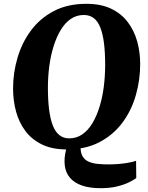

<svg xmlns="http://www.w3.org/2000/svg" viewBox="-20 -773 776 1006"><path d="M507.5 213Q450 213 410 199.2Q370 185.5 347.2 159.2Q324.5 133 319.5 95.2Q314.5 57.5 326.5 9.5L402 1.5Q403 31.5 414.5 49Q426 66.5 446.5 75Q467 83.5 494.2 86Q521.5 88.5 554.5 88.5Q569.5 88.5 594.2 86.8Q619 85 645.8 80.8Q672.5 76.5 693 69.5L694 160Q680.5 170 655.2 182.5Q630 195 592.8 204Q555.5 213 507.5 213ZM329 10Q254 10 200.5 -15.8Q147 -41.5 113.5 -86Q80 -130.5 64.2 -188Q48.5 -245.5 48.5 -309.5Q48.5 -391.5 71.8 -470.5Q95 -549.5 142.2 -613.2Q189.5 -677 261.8 -715Q334 -753 433 -753Q508.5 -753 562 -727.5Q615.5 -702 649.2 -657.5Q683 -613 698.8 -556.2Q714.5 -499.5 714.5 -437.5Q714.5 -353.5 691.5 -273.5Q668.5 -193.5 621 -129.8Q573.5 -66 500.8 -28Q428 10 329 10ZM342.5 -48Q381 -48 411.2 -69Q441.5 -90 464 -127.2Q486.5 -164.5 501.5 -213.2Q516.5 -262 523.8 -318.2Q531 -374.5 531 -433.5Q531 -497 525 -545.5Q519 -594 506.2 -627.2Q493.5 -660.5 472 -677.5Q450.5 -694.5 419 -694.5Q381 -694.5 350.5 -673.5Q320 -652.5 297.8 -615.2Q275.5 -578 260.5 -529.5Q245.5 -481 238.2 -425.8Q231 -370.5 231 -313.5Q231 -249 237.2 -199.2Q243.5 -149.5 256.5 -116Q269.5 -82.5 291 -65.2Q312.5 -48 342.5 -48Z"/></svg>

Font: Merriweather 28pt Black
Style: Italic
Weight: 900
Italic angle: -7.8°
Version: Version 2.101